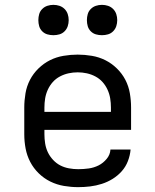

<svg xmlns="http://www.w3.org/2000/svg" viewBox="-20 -763 640 791"><path d="M302 8Q273 8 243.5 3Q214 -2 187.5 -15Q161 -28 139.5 -49Q118 -70 104.5 -96Q91 -122 85.5 -151Q80 -180 80 -210V-320Q80 -349 85 -378.5Q90 -408 103.5 -434Q117 -460 138.5 -481Q160 -502 186 -515Q212 -528 241.5 -533Q271 -538 300 -538Q329 -538 358.5 -533Q388 -528 414 -515Q440 -502 461.5 -481Q483 -460 496.5 -434Q510 -408 515 -378.5Q520 -349 520 -320V-228H163V-210Q163 -191 166 -172Q169 -153 177 -136Q185 -119 198.5 -104.5Q212 -90 228.5 -81.5Q245 -73 264 -69.5Q283 -66 302 -66Q324 -66 345.5 -69Q367 -72 386 -81.5Q405 -91 419.5 -108.5Q434 -126 435 -147H518Q516 -123 507 -99.5Q498 -76 481.5 -57.5Q465 -39 444 -26Q423 -13 399.5 -5.5Q376 2 351.5 5Q327 8 302 8ZM437 -302V-320Q437 -339 434 -357.5Q431 -376 423 -393.5Q415 -411 402.5 -425Q390 -439 373 -448Q356 -457 337.5 -461Q319 -465 300 -465Q281 -465 262.5 -461Q244 -457 227 -448Q210 -439 197.5 -425Q185 -411 177 -393.5Q169 -376 166 -357.5Q163 -339 163 -320V-302ZM400 -618Q387 -618 375 -621.5Q363 -625 354 -634Q345 -643 341.5 -655Q338 -667 338 -680Q338 -693 341.5 -705Q345 -717 354 -726Q363 -735 375 -739Q387 -743 400 -743Q413 -743 425 -739Q437 -735 446 -726Q455 -717 459 -705Q463 -693 463 -680Q463 -667 459 -655Q455 -643 446 -634Q437 -625 425 -621.5Q413 -618 400 -618ZM200 -618Q187 -618 175 -621.5Q163 -625 154 -634Q145 -643 141.5 -655Q138 -667 138 -680Q138 -693 141.5 -705Q145 -717 154 -726Q163 -735 175 -739Q187 -743 200 -743Q213 -743 225 -739Q237 -735 246 -726Q255 -717 259 -705Q263 -693 263 -680Q263 -667 259 -655Q255 -643 246 -634Q237 -625 225 -621.5Q213 -618 200 -618Z"/></svg>

Font: Iosevka Curly Extended
Style: Regular
Weight: 400
Width: 7
Monospace: yes
Designer: Belleve Invis
Foundry: Belleve Invis
Version: Version 11.1.0; ttfautohint (v1.8.3)